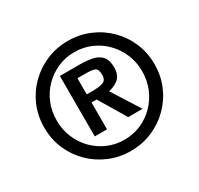

<svg xmlns="http://www.w3.org/2000/svg" viewBox="-160 -934 1200 1158"><g transform="rotate(-30 440.0 -355.0)"><path d="M439.9 27.3Q360.4 27.3 290.8 -2.2Q221.2 -31.7 168.5 -84Q115.7 -136.2 85.9 -205.6Q56.2 -274.9 56.2 -356Q56.2 -436.5 85.9 -505.9Q115.7 -575.2 168.5 -627.4Q221.2 -679.7 290.8 -709Q360.4 -738.3 439.9 -738.3Q519.5 -738.3 589.1 -709Q658.7 -679.7 711.4 -627.4Q764.2 -575.2 793.9 -505.9Q823.7 -436.5 823.7 -356Q823.7 -274.9 793.9 -205.6Q764.2 -136.2 711.4 -84Q658.7 -31.7 589.1 -2.2Q519.5 27.3 439.9 27.3ZM439.9 -50.8Q502 -50.8 555.9 -74.2Q609.9 -97.7 650.6 -139.4Q691.4 -181.2 714.6 -236.6Q737.8 -292 737.8 -356Q737.8 -419.9 714.6 -475.1Q691.4 -530.3 650.6 -571.8Q609.9 -613.3 555.9 -636.7Q502 -660.2 439.9 -660.2Q378.4 -660.2 324.5 -636.7Q270.5 -613.3 229.5 -571.8Q188.5 -530.3 165.5 -475.1Q142.6 -419.9 142.6 -356Q142.6 -292 165.5 -236.6Q188.5 -181.2 229.5 -139.4Q270.5 -97.7 324.5 -74.2Q378.4 -50.8 439.9 -50.8ZM293.5 -158.2V-579.1H430.2Q480.5 -579.1 519.5 -570.8Q558.6 -562.5 581.1 -536.9Q603.5 -511.2 603.5 -460.9Q603.5 -417.5 582.3 -391.4Q561 -365.2 504.9 -350.1L626.5 -158.2H526.4L414.6 -345.2H378.9V-158.2ZM378.4 -401.9H417Q468.8 -401.9 493.4 -411.9Q518.1 -421.9 518.1 -457.5Q518.1 -496.6 500.2 -505.4Q482.4 -514.2 436.5 -514.2H378.4Z"/></g></svg>

Font: Comme ExtraBold
Style: Regular
Weight: 800
Version: Version 1.000;gftools[0.9.27]